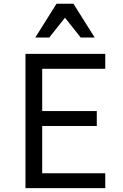

<svg xmlns="http://www.w3.org/2000/svg" viewBox="-20 -981 640 1001"><path d="M112.8 0H528.8V-77.6H200V-324.2H484.6V-401.8H200V-622.4H528.8V-700H112.8ZM164 -785.4H236.8L318.8 -888.6L400.8 -785.4H473.6L363 -961.4H274.6Z"/></svg>

Font: CommitMonoV142 ExtLt
Style: Regular
Weight: 200
Monospace: yes
Designer: Eigil Nikolajsen
Foundry: Eigil Nikolajsen
Version: Version 1.142